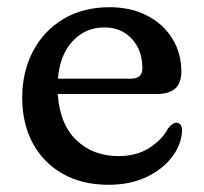

<svg xmlns="http://www.w3.org/2000/svg" viewBox="-20 -500 564 532"><path d="M482.5 -301Q482.5 -239.5 415 -239.5H140Q145.5 -156 191.5 -111.8Q237.5 -67.5 308.5 -67.5Q359.5 -67.5 394.8 -90.8Q430 -114 446 -144.5Q459 -160.5 468.5 -160Q484.5 -159 484.5 -138.5Q483 -100 457 -65.5Q431 -31 385.8 -9.5Q340.5 12 281 12Q207 12 153.2 -18.8Q99.5 -49.5 70.5 -103.8Q41.5 -158 41.5 -229Q41.5 -300.5 71 -357.2Q100.5 -414 155 -447Q209.5 -480 283.5 -480Q342.5 -480 387.2 -457Q432 -434 457.2 -393.5Q482.5 -353 482.5 -301ZM269.5 -424Q216.5 -424 181.2 -386Q146 -348 140.5 -282H343Q374.5 -282 374.5 -310.5Q374.5 -361 345.2 -392.5Q316 -424 269.5 -424Z"/></svg>

Font: Fraunces 9pt SuperSoft
Style: Regular
Weight: 400
Version: Version 1.000;[b76b70a41]